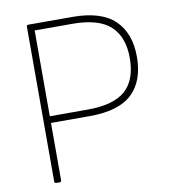

<svg xmlns="http://www.w3.org/2000/svg" viewBox="-82 -806 785 877"><g transform="rotate(-10 310.5 -367.0)"><path d="M108 0Q100 0 100 -8V-726Q100 -734 108 -734H312Q445 -734 508 -674Q571 -614 571 -504Q571 -392 509 -333Q447 -274 312 -274H132V-8Q132 0 124 0ZM307 -305Q429 -305 483.5 -354Q538 -403 538 -504Q538 -602 483 -652.5Q428 -703 307 -703H132V-305Z"/></g></svg>

Font: LINE Seed Sans KR Thin
Style: Regular
Weight: 250
Designer: LINE BX Design & Sandoll Inc & Dalton Maag Ltd
Foundry: Sandoll Inc.
Version: Version 1.000